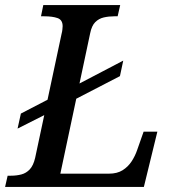

<svg xmlns="http://www.w3.org/2000/svg" viewBox="-41 -734 690 754"><path d="M28 -229 41 -288 145 -342 271 -406 443 -496 430 -435 258 -346 133 -282ZM-21 0 -11 -44H2Q24 -44 43 -49Q62 -54 76 -69Q90 -84 97 -114L201 -602Q203 -609 204 -618Q205 -627 205 -631Q205 -656 185 -663Q165 -670 133 -670H120L129 -714H431L421 -670H408Q386 -670 366.5 -665.5Q347 -661 333 -647Q319 -633 313 -603L196 -52H387Q419 -52 440.5 -65.5Q462 -79 476 -100.5Q490 -122 498 -146L523 -217H577L524 0Z"/></svg>

Font: ET Text
Style: Italic
Weight: 470
Italic angle: -12°
Designer: Monotype Design Team
Foundry: Monotype Imaging Inc.
Version: Version 2.009